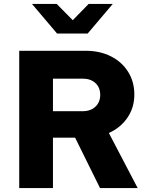

<svg xmlns="http://www.w3.org/2000/svg" viewBox="-20 -959 743 979"><path d="M78 0V-700H418Q490 -700 546 -671.5Q602 -643 633.5 -592.5Q665 -542 665 -477Q665 -410 629.5 -358.5Q594 -307 535 -281L682 0H490L363 -257H250V0ZM250 -392H402Q442 -392 466.5 -415Q491 -438 491 -475Q491 -513 466.5 -535.5Q442 -558 402 -558H250ZM269 -939 351 -856 432 -939H555L427 -788H271L143 -939Z"/></svg>

Font: Red Hat Text VF
Style: Regular
Weight: 300
Designer: Pentagram, MCKL
Foundry: Pentagram, MCKL
Version: Version 1.023